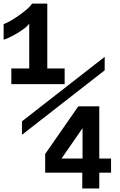

<svg xmlns="http://www.w3.org/2000/svg" viewBox="-56 -886 676 1084"><path d="M-35.5 -661.5V-750Q-17.5 -755.5 17 -776.5Q51.5 -797.5 82.8 -822.8Q114 -848 125 -865.5H211V-499.5H309V-411H8V-499.5H109V-753.5Q99.5 -737.5 71.2 -717.8Q43 -698 11.8 -682Q-19.5 -666 -35.5 -661.5ZM408.5 89H199V-16.5L386 -285.5H504.5V9H571V89H504.5V178H408.5ZM410 9V-162.5L291.5 9ZM535 -565V-489L68 -125V-201Z"/></svg>

Font: JuliaMono
Style: Bold
Weight: 700
Monospace: yes
Designer: cormullion
Foundry: corm
Version: Version 0.055; ttfautohint (v1.8.4)